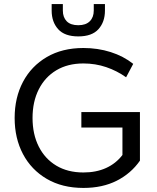

<svg xmlns="http://www.w3.org/2000/svg" viewBox="-20 -914 770 944"><path d="M390 10Q286 10 210 -34.5Q134 -79 93 -156.5Q52 -234 52 -334Q52 -434 93 -511.5Q134 -589 210 -633.5Q286 -678 390 -678Q461 -678 524 -658Q587 -638 635 -600L600 -534Q555 -566 502 -584Q449 -602 390 -602Q313 -602 257 -568.5Q201 -535 170.5 -474.5Q140 -414 140 -334Q140 -254 170.5 -193.5Q201 -133 257 -99.5Q313 -66 390 -66Q453 -66 501.5 -88Q550 -110 582 -152V-287H380V-363H668V-124Q624 -61 554 -25.5Q484 10 390 10ZM365 -735Q298 -735 266 -770.5Q234 -806 234 -862V-894H289V-862Q289 -829 308 -809.5Q327 -790 365 -790Q402 -790 421.5 -809.5Q441 -829 441 -862V-894H496V-862Q496 -806 464 -770.5Q432 -735 365 -735Z"/></svg>

Font: Gantari
Style: Regular
Weight: 400
Designer: Anugrah Pasau
Foundry: Lafontype
Version: Version 1.000; ttfautohint (v1.8.3)